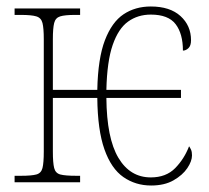

<svg xmlns="http://www.w3.org/2000/svg" viewBox="-20 -562 644 592"><path d="M446 10Q398 10 360.5 -16Q323 -42 302 -101.5Q281 -161 280 -260H143V-95Q143 -60 147 -44Q151 -28 166 -24Q181 -20 215 -20H227V0H25V-20H45Q77 -20 92 -24Q107 -28 111 -44Q115 -60 115 -95V-441Q115 -475 111 -491Q107 -507 92 -511.5Q77 -516 45 -516H25V-536H227V-516H211Q180 -516 165.5 -511.5Q151 -507 147 -491Q143 -475 143 -441V-285H280Q282 -382 303.5 -438Q325 -494 361 -518Q397 -542 445 -542Q504 -542 536.5 -512.5Q569 -483 569 -438Q569 -421 561 -413.5Q553 -406 544 -406Q544 -458 521.5 -487.5Q499 -517 445 -517Q405 -517 375 -495.5Q345 -474 327.5 -423.5Q310 -373 308 -285H538V-260H308Q309 -136 345 -75.5Q381 -15 445 -15Q492 -15 520 -43.5Q548 -72 563 -111Q566 -107 569 -100.5Q572 -94 572 -83Q572 -65 557.5 -43.5Q543 -22 515 -6Q487 10 446 10Z"/></svg>

Font: Noto Serif Condensed Thin
Style: Regular
Weight: 100
Width: 3
Designer: Monotype Design Team
Foundry: Monotype Imaging Inc.
Version: Version 2.013; ttfautohint (v1.8.4.7-5d5b)